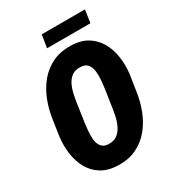

<svg xmlns="http://www.w3.org/2000/svg" viewBox="-206 -975 996 1101"><g transform="rotate(-30 292.5 -425.0)"><path d="M567.4 -411.6 550.8 -304.2Q542 -242.2 519.8 -185.3Q497.6 -128.4 460.9 -84Q424.3 -39.6 371.8 -13.9Q319.3 11.7 251 9.8Q185.5 8.3 141.6 -18.6Q97.7 -45.4 72.8 -89.6Q47.9 -133.8 40 -188.7Q32.2 -243.7 39.1 -301.3L55.2 -409.2Q64 -469.7 86.2 -526.4Q108.4 -583 145.5 -627.7Q182.6 -672.4 235.1 -697.5Q287.6 -722.7 356 -720.7Q420.4 -719.7 464.1 -692.9Q507.8 -666 533 -622.1Q558.1 -578.1 566.2 -523.2Q574.2 -468.3 567.4 -411.6ZM385.7 -301.3 402.3 -410.6Q404.8 -431.6 407.7 -460.7Q410.6 -489.7 407.7 -518.1Q404.8 -546.4 390.6 -565.9Q376.5 -585.4 345.2 -586.9Q308.1 -589.4 285.6 -572.5Q263.2 -555.7 250.2 -528.1Q237.3 -500.5 231 -469Q224.6 -437.5 220.7 -409.7L204.6 -300.8Q202.1 -279.8 199 -250.7Q195.8 -221.7 198.2 -192.9Q200.7 -164.1 215.1 -144.5Q229.5 -125 261.2 -123.5Q296.9 -121.6 319.6 -138.7Q342.3 -155.8 355.7 -183.6Q369.1 -211.4 375.7 -242.9Q382.3 -274.4 385.7 -301.3ZM530.8 -860.4 518.1 -775.9H231L244.6 -860.4Z"/></g></svg>

Font: Roboto Condensed Black
Style: Italic
Weight: 900
Italic angle: -12°
Designer: Christian Robertson
Foundry: Google
Version: Version 3.008; 2023